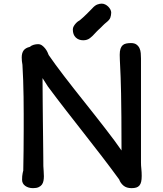

<svg xmlns="http://www.w3.org/2000/svg" viewBox="-20 -1001 882 1036"><path d="M97.2 0ZM99.1 -31.2Q99.1 -51.8 102.1 -65.9Q105 -80.1 105.5 -79.1Q106.4 -132.3 107.2 -187Q107.9 -241.7 107.9 -302.7Q107.9 -341.3 107.9 -386.5Q107.9 -431.6 107.2 -477.8Q106.4 -523.9 105 -568.6Q103.5 -613.3 101.1 -651.4Q99.1 -662.6 98.1 -671.6Q97.2 -680.7 97.2 -690.9Q97.2 -714.8 107.4 -728.8Q117.7 -742.7 140.6 -748Q150.4 -756.3 162.4 -759.5Q174.3 -762.7 185.5 -762.7Q197.3 -762.7 206.8 -755.9Q216.3 -749 223.6 -739.7Q231 -730.5 235.8 -720.5Q240.7 -710.4 242.7 -704.1Q257.8 -681.6 279.1 -652.8Q300.3 -624 325.4 -591.1Q350.6 -558.1 378.9 -522.2Q407.2 -486.3 436.3 -449.7Q465.3 -413.1 494.1 -376.7Q522.9 -340.3 548.8 -306.6Q574.7 -272.9 597.2 -242.9Q619.6 -212.9 635.7 -189Q635.7 -293.5 635 -368.9Q634.3 -444.3 633.3 -497.3Q632.3 -550.3 630.9 -584.5Q629.4 -618.7 628.4 -641.1Q627.4 -663.6 626.7 -678Q626 -692.4 626 -705.6Q626 -725.1 630.1 -737.5Q634.3 -750 641.8 -756.8Q649.4 -763.7 660.6 -766.1Q671.9 -768.6 686.5 -768.6Q705.6 -768.6 716.3 -760.7Q727.1 -752.9 732.7 -741Q738.3 -729 739.5 -714.1Q740.7 -699.2 740.7 -685.1V-125Q740.7 -107.4 742.7 -89.6Q744.6 -71.8 744.6 -51.8Q744.6 -32.7 741.7 -20.3Q738.8 -7.8 732.2 0Q725.6 7.8 715.1 11Q704.6 14.2 689.9 14.2Q662.6 14.2 646.2 0.5Q629.9 -13.2 623 -32.7Q576.7 -96.2 529.1 -158Q481.4 -219.7 433.1 -281.5Q384.8 -343.3 335.9 -406Q287.1 -468.8 238.8 -533.7L209.5 -579.6Q210 -504.9 210.4 -446.5Q210.9 -388.2 211.4 -342.5Q211.9 -296.9 212.4 -262Q212.9 -227.1 213.1 -199.5Q213.4 -171.9 213.6 -149.2Q213.9 -126.5 213.9 -105Q214.4 -92.3 215.6 -77.9Q216.8 -63.5 216.8 -49.8Q216.8 -37.1 214.6 -25.4Q212.4 -13.7 206.1 -4.9Q199.7 3.9 188.2 9Q176.8 14.2 158.2 14.2Q133.3 14.2 116.2 2Q99.1 -10.3 99.1 -31.2ZM429.2 -783.7Q404.3 -783.7 388.7 -798.8Q373 -814 373 -841.8Q373 -850.6 377.4 -858.6Q381.8 -866.7 387.9 -873.5Q394 -880.4 400.4 -885.3Q406.7 -890.1 410.6 -891.6Q419.4 -898.9 428.5 -907.2Q437.5 -915.5 446.3 -924.1Q455.1 -932.6 462.9 -940.7Q470.7 -948.7 476.6 -954.6Q492.2 -972.2 505.4 -976.8Q518.6 -981.4 528.3 -981.4Q538.6 -981.4 547.9 -976.8Q557.1 -972.2 564.2 -965.1Q571.3 -958 575.7 -949.5Q580.1 -940.9 580.1 -932.6Q579.6 -918 575.4 -906Q571.3 -894 554.7 -880.9Q547.9 -875.5 543.9 -871.8Q540 -868.2 535.6 -863.8Q531.2 -859.4 525.4 -853.5Q519.5 -847.7 509.3 -838.4Q505.4 -835 500.7 -829.8Q496.1 -824.7 492.2 -820.8Q480.5 -807.1 465.6 -795.4Q450.7 -783.7 429.2 -783.7Z"/></svg>

Font: Autour One
Style: Regular
Weight: 400
Version: Version 1.007; ttfautohint (v0.92) -l 24 -r 24 -G 200 -x 7 -